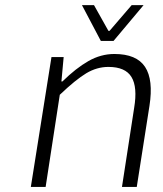

<svg xmlns="http://www.w3.org/2000/svg" viewBox="-20 -734 640 754"><path d="M376 -573.2 301.8 -713.9H349.1L405.8 -612.8H410.2L497.1 -713.9H543.9L425.8 -573.2ZM101.1 0 182.1 -509.8H230L221.2 -414.1H225.1Q278.3 -466.3 327.1 -494.1Q376 -522 429.2 -522Q516.1 -522 549.6 -471.4Q583 -420.9 566.9 -317.9L517.1 0H459L506.8 -310.1Q520.5 -392.1 496.3 -431.6Q472.2 -471.2 405.8 -471.2Q360.4 -471.2 318.8 -446.3Q277.3 -421.4 214.8 -361.8L159.2 0Z"/></svg>

Font: Office Code Pro D Light Italic
Style: Regular
Weight: 300
Italic angle: -9°
Designer: Nathan Rutzky & Paul D. Hunt
Foundry: Adobe Systems Incorporated
Version: Version 1.004;PS 001.004;hotconv 1.0.70;makeotf.lib2.5.58329